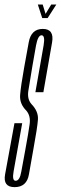

<svg xmlns="http://www.w3.org/2000/svg" viewBox="-51 -804 263 830"><path d="M131.5 -726H155L192.5 -784.5H170.5L146 -744L133.5 -784.5H112.5ZM12 5Q65 5 74.2 -50.8Q83.5 -106.5 93.5 -160Q110.5 -252 113 -287.2Q115.5 -322.5 85 -354Q66 -375.5 71.5 -411.2Q77 -447 89 -518Q96.5 -564 104.8 -607.8Q113 -651.5 128.5 -651.5Q145 -651.5 137.5 -607.8Q130 -564 102 -405.5H136.5Q163.5 -560.5 174 -619.8Q184.5 -679 134 -679Q83.5 -679 73.2 -621Q63 -563 53.5 -512.5Q39 -432 36 -393.5Q33 -355 63 -325.5Q82 -303 77.2 -267.8Q72.5 -232.5 58 -154Q48 -103 41.2 -62.8Q34.5 -22.5 16.5 -22.5Q0.5 -22.5 7.8 -63Q15 -103.5 45 -271.5H11.5Q-19 -105.5 -29 -50.2Q-39 5 12 5Z"/></svg>

Font: Anybody UltraCondensed ExtraLight
Style: Italic
Weight: 250
Width: 1
Italic angle: -10°
Version: Version 1.113;gftools[0.9.25]